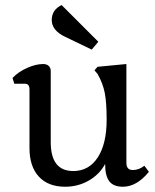

<svg xmlns="http://www.w3.org/2000/svg" viewBox="-20 -708 597 741"><path d="M359.4 -546.9 217.8 -688.5Q179.7 -669.9 179.7 -630.9Q179.7 -590.8 230.5 -566.4L334 -516.6ZM385.7 -75.2Q385.7 -29.3 401.9 -8.3Q418 12.7 454.1 12.7Q507.8 12.7 554.7 -44.9L537.1 -68.4Q516.6 -51.8 492.2 -51.8Q467.8 -51.8 467.8 -80.1V-460.9L356.4 -450.2L344.7 -436.5L356.4 -422.9Q377 -386.7 384.3 -349.6Q391.6 -312.5 391.6 -246.1Q391.6 -153.3 357.4 -100.6Q323.2 -47.9 262.7 -47.9Q175.8 -47.9 175.8 -159.2V-433.6Q175.8 -446.3 168 -453.6Q160.2 -460.9 146.5 -460.9Q118.2 -460.9 84.5 -445.8Q50.8 -430.7 28.3 -407.2L35.2 -384.8H76.2Q93.8 -384.8 93.8 -363.3V-136.7Q93.8 -65.4 129.9 -26.4Q166 12.7 231.4 12.7Q281.2 12.7 322.8 -11.2Q364.3 -35.2 385.7 -75.2Z"/></svg>

Font: Kurale
Style: Regular
Weight: 400
Version: 1.0; ttfautohint (v1.3)